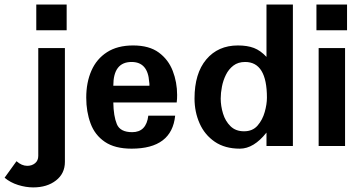

<svg xmlns="http://www.w3.org/2000/svg" viewBox="-38 -648 1606 852"><path d="M109.4 183.6Q77.1 183.6 42.5 172.9Q7.8 162.1 -17.6 140.6L35.2 67.4Q58.6 87.9 83 87.9Q103.5 87.9 117.7 76.2Q131.8 64.5 131.8 43.9V-434.6H250V70.3Q250 122.1 210.4 152.8Q170.9 183.6 109.4 183.6ZM123 -513.7V-627.9H257.8V-513.7Z M545.9 11.7Q471.7 11.7 427.2 -18.6Q382.8 -48.8 363.8 -100.6Q344.7 -152.3 344.7 -214.8Q344.7 -282.2 367.7 -334.5Q390.6 -386.7 437 -416.5Q483.4 -446.3 552.7 -446.3Q624 -446.3 666.5 -415Q709 -383.8 728.5 -333.5Q748 -283.2 748 -226.6Q748 -217.8 747.6 -209.5Q747.1 -201.2 746.1 -193.4H464.8Q465.8 -132.8 480.5 -97.2Q495.1 -61.5 548.8 -61.5Q611.3 -61.5 620.1 -134.8H739.3Q724.6 11.7 545.9 11.7ZM464.8 -267.6H625Q625 -272.5 625 -276.4Q625 -280.3 624 -284.2Q618.2 -373 545.9 -373Q464.8 -373 464.8 -267.6Z M1026.4 11.7Q960 11.7 915 -19Q870.1 -49.8 847.7 -100.6Q825.2 -151.4 825.2 -210.9Q825.2 -322.3 877.4 -384.3Q929.7 -446.3 1017.6 -446.3Q1059.6 -446.3 1088.9 -435.1Q1118.2 -423.8 1144.5 -395.5V-627.9H1261.7V0H1144.5V-59.6Q1087.9 11.7 1026.4 11.7ZM1044.9 -65.4Q1083 -65.4 1105 -90.8Q1127 -116.2 1136.7 -150.9Q1146.5 -185.5 1146.5 -214.8Q1146.5 -373 1049.8 -373Q1018.6 -373 997.6 -356.9Q976.6 -340.8 964.4 -315.9Q952.1 -291 946.8 -263.2Q941.4 -235.4 941.4 -210.9Q941.4 -177.7 951.7 -144Q961.9 -110.4 984.9 -87.9Q1007.8 -65.4 1044.9 -65.4Z M1376 0V-434.6H1493.2V0ZM1366.2 -513.7V-627.9H1502V-513.7Z"/></svg>

Font: Padauk Book
Style: Bold
Weight: 700
Designer: Debbi Hosken, Becca Hirsbrunner Spalinger
Foundry: SIL International
Version: Version 5.000